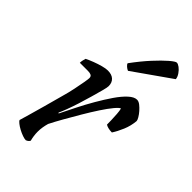

<svg xmlns="http://www.w3.org/2000/svg" viewBox="-231 -824 894 894"><g transform="rotate(45 216.0 -376.5)"><path d="M130 0Q121 0 107 -5Q93 -10 79 -17.5Q65 -25 55 -33Q45 -41 43 -46Q48 -61 57 -94Q66 -127 79 -172Q92 -217 105 -267Q114 -298 120.5 -329.5Q127 -361 131 -384Q135 -407 135 -414Q135 -425 127.5 -429Q120 -433 107 -433H53Q53 -441 55 -450Q57 -459 59 -465Q75 -473 96 -481Q117 -489 137.5 -494.5Q158 -500 171 -500Q197 -500 211 -487Q225 -474 225 -451Q225 -442 218.5 -418Q212 -394 203 -362Q194 -330 183.5 -297Q173 -264 163 -237.5Q153 -211 147 -199L150 -196Q167 -230 187.5 -271Q208 -312 231.5 -352.5Q255 -393 278 -426.5Q301 -460 323 -480Q345 -500 363 -500Q374 -500 385.5 -491Q397 -482 407.5 -470Q418 -458 425 -446Q432 -434 432 -428Q429 -394 416 -363Q403 -332 388 -309Q374 -309 362.5 -312Q351 -315 346 -319Q346 -329 345.5 -348Q345 -367 343.5 -387Q342 -407 339 -418Q331 -416 313.5 -395Q296 -374 274 -340.5Q252 -307 229 -268Q206 -229 185 -192Q164 -155 150 -127Q146 -113 143.5 -98Q141 -83 141 -67Q141 -53 143 -39.5Q145 -26 148 -15Q147 -12 142.5 -7.5Q138 -3 130 0ZM238 -565Q230 -568 221.5 -575.5Q213 -583 212 -589Q248 -638 281.5 -674.5Q315 -711 339.5 -732Q364 -753 372 -753Q380 -753 391.5 -744.5Q403 -736 412.5 -722Q422 -708 423 -695Z"/></g></svg>

Font: Texturina 12pt
Style: Italic
Weight: 400
Italic angle: -11°
Designer: Guillermo Torres Carreño
Foundry: Omnibus-Type
Version: Version 1.002